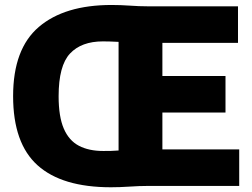

<svg xmlns="http://www.w3.org/2000/svg" viewBox="-20 -766 1037 791"><path d="M437 5.5Q235.5 5.5 134.8 -85Q34 -175.5 34 -370Q34 -564.5 140 -655Q246 -745.5 439.5 -745.5Q477 -745.5 515 -742.8Q553 -740 588 -740H960.5V-589.5H649V-453H909V-302.5H649V-150.5H965.5V0H588.5Q554 0 513.2 2.8Q472.5 5.5 437 5.5ZM405 -144Q420 -144 435.5 -144.2Q451 -144.5 468.5 -146V-593.5Q450 -594.5 434 -595Q418 -595.5 404 -595.5Q315.5 -595.5 268.5 -545.5Q221.5 -495.5 221.5 -369.5Q221.5 -285.5 242.8 -236.2Q264 -187 305 -165.5Q346 -144 405 -144Z"/></svg>

Font: Encode Sans SemiCondensed SemiCondensed ExtraBold
Style: Regular
Weight: 800
Width: 4
Designer: Multiple Designers
Foundry: Impallari Type
Version: Version 3.000; ttfautohint (v1.8.3) -l 8 -r 50 -G 200 -x 14 